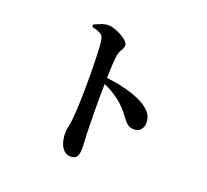

<svg xmlns="http://www.w3.org/2000/svg" viewBox="-139 -961 1278 1183"><g transform="rotate(20 500.0 -370.0)"><path d="M288 -761.2Q309.6 -771.2 333.3 -780.4Q357 -789.5 378.7 -789.5Q397.3 -789.5 421.1 -781.5Q444.9 -773.4 467.4 -761Q489.8 -748.7 504 -734.5Q518.3 -720.4 518.3 -708.1Q518.3 -693.5 512.5 -683.4Q506.6 -673.3 500.3 -662.1Q494 -651 490.5 -632.1Q487.5 -609.9 485.3 -581.1Q483.1 -552.4 482.2 -519.3Q481.3 -486.2 480.6 -451.5Q479.9 -410.8 479.4 -367Q478.9 -323.2 479.2 -279.3Q479.6 -235.4 480.6 -195.1Q481.5 -154.9 482.2 -121.1Q483.7 -82.8 485.1 -57.6Q486.4 -32.5 486.4 -22.1Q486.4 16.9 475.6 33.8Q464.7 50.8 435.4 50.8Q409.6 50.8 391.6 34.1Q373.6 17.4 364.3 -11.4Q355.1 -40.2 355.1 -77Q355.1 -97.1 360.1 -117.5Q365.1 -138 368.8 -170.9Q371.8 -198.9 373.7 -235.7Q375.6 -272.4 376.4 -311.1Q377.3 -349.7 377.6 -383.8Q378 -417.8 378 -440.1Q378 -471.5 377.3 -508.4Q376.6 -545.3 375.5 -581.2Q374.4 -617.1 372.4 -646.9Q370.4 -676.7 367 -693.5Q362.3 -718.7 341 -729Q319.6 -739.3 289 -745.5ZM458.3 -483.1Q540.5 -476.5 613.5 -456.9Q686.5 -437.3 731.4 -410.3Q764.3 -390.7 784.2 -366Q804.1 -341.2 804.1 -301.1Q804.1 -276.8 788.7 -258.3Q773.4 -239.9 745.6 -239.9Q721.8 -239.9 707 -249.5Q692.2 -259.1 679 -276.4Q665.9 -293.6 648 -316.8Q630.1 -340 601.4 -366.1Q574.8 -388.5 541.4 -409.3Q508 -430.1 458.3 -451.3Z"/></g></svg>

Font: Early Summer Mincho VF
Style: Regular
Weight: 250
Designer: GuiWonder
Version: Version 1.002